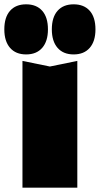

<svg xmlns="http://www.w3.org/2000/svg" viewBox="-56 -869 462 889"><path d="M65 -617Q17 -617 -9.5 -647.5Q-36 -678 -36 -733Q-36 -789 -9.5 -819Q17 -849 65 -849Q113 -849 139.5 -819Q166 -789 166 -733Q166 -678 139.5 -647.5Q113 -617 65 -617ZM285 -617Q237 -617 210.5 -647.5Q184 -678 184 -733Q184 -789 210.5 -819Q237 -849 285 -849Q333 -849 359.5 -819Q386 -789 386 -733Q386 -678 359.5 -647.5Q333 -617 285 -617ZM48 -587 175 -561 302 -587V0H48Z"/></svg>

Font: Bounded
Style: Regular
Weight: 900
Designer: Vlad Churkin
Version: Version 1.0